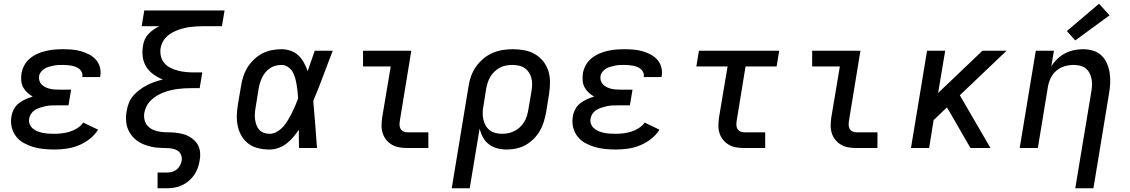

<svg xmlns="http://www.w3.org/2000/svg" viewBox="-20 -791 6040 1026"><path d="M270 8Q241 8 212 5Q183 2 156.5 -6Q130 -14 106 -27.5Q82 -41 65.5 -62.5Q49 -84 42.5 -111.5Q36 -139 41 -168Q44 -188 54 -207Q64 -226 80.5 -239Q97 -252 116 -260.5Q135 -269 155 -275Q139 -284 125.5 -296.5Q112 -309 103.5 -325Q95 -341 93.5 -360.5Q92 -380 95 -400Q99 -422 110.5 -443Q122 -464 141 -479.5Q160 -495 182 -504.5Q204 -514 226 -519Q248 -524 270.5 -526Q293 -528 316 -528Q340 -528 364.5 -526Q389 -524 412 -517.5Q435 -511 455.5 -500.5Q476 -490 491.5 -473Q507 -456 513.5 -433Q520 -410 516 -386Q516 -384 515.5 -382.5Q515 -381 515 -379H419Q420 -380 420 -380.5Q420 -381 420 -381Q422 -393 417.5 -404Q413 -415 404.5 -422Q396 -429 385 -433.5Q374 -438 362.5 -440Q351 -442 339.5 -443Q328 -444 316 -444Q303 -444 291 -443.5Q279 -443 267 -440.5Q255 -438 242.5 -434.5Q230 -431 219 -424.5Q208 -418 199.5 -407.5Q191 -397 189 -385Q187 -372 190.5 -360Q194 -348 202.5 -339.5Q211 -331 222 -325.5Q233 -320 245 -317Q257 -314 270 -313Q283 -312 295 -312H360L346 -228H282Q267 -228 253 -227.5Q239 -227 225 -224Q211 -221 196.5 -216.5Q182 -212 169 -204.5Q156 -197 147 -184Q138 -171 136 -157Q133 -142 138.5 -128Q144 -114 155 -104.5Q166 -95 180 -89.5Q194 -84 208.5 -81Q223 -78 238.5 -77Q254 -76 270 -76Q290 -76 311 -78.5Q332 -81 353 -87.5Q374 -94 393 -106Q412 -118 425 -136L504 -98Q486 -69 458 -47.5Q430 -26 398.5 -13.5Q367 -1 334.5 3.5Q302 8 270 8Z M822 215V131H872Q886 131 899.5 127.5Q913 124 924.5 114.5Q936 105 942.5 92Q949 79 951 66Q953 50 947.5 36.5Q942 23 930.5 15Q919 7 904.5 4Q890 1 875 0.5Q860 0 845 -0.5Q830 -1 815 -2.5Q800 -4 786 -7.5Q772 -11 758.5 -15.5Q745 -20 732 -27Q719 -34 708 -42.5Q697 -51 688 -61.5Q679 -72 672 -84Q665 -96 660.5 -110Q656 -124 654.5 -138.5Q653 -153 653.5 -168Q654 -183 657 -198Q660 -219 668.5 -240.5Q677 -262 692 -279.5Q707 -297 726 -311Q745 -325 765 -335.5Q785 -346 806.5 -353.5Q828 -361 850 -366Q823 -377 800 -393.5Q777 -410 762 -433.5Q747 -457 743 -486Q739 -515 744 -545Q746 -562 753 -578.5Q760 -595 772.5 -608.5Q785 -622 800 -632.5Q815 -643 831 -651H737L751 -735H1180L1166 -651H1066Q1049 -651 1032 -650Q1015 -649 998.5 -647Q982 -645 965 -641Q948 -637 931.5 -631Q915 -625 899 -616Q883 -607 870 -594.5Q857 -582 849 -566Q841 -550 838 -533Q835 -511 840 -490Q845 -469 858.5 -453.5Q872 -438 891 -428.5Q910 -419 931 -413.5Q952 -408 974 -406Q996 -404 1018 -404H1061L1047 -320H1004Q985 -320 966.5 -319Q948 -318 929 -315.5Q910 -313 891.5 -308.5Q873 -304 854.5 -297Q836 -290 818.5 -279.5Q801 -269 786.5 -255Q772 -241 763 -223Q754 -205 751 -187Q748 -167 753 -148Q758 -129 771 -116Q784 -103 801.5 -96Q819 -89 838.5 -86.5Q858 -84 878 -84Q898 -84 917 -82Q936 -80 955 -75.5Q974 -71 990 -62Q1006 -53 1019.5 -40Q1033 -27 1040.5 -10.5Q1048 6 1049.5 26Q1051 46 1047 66Q1044 86 1037 106Q1030 126 1018 143.5Q1006 161 989 175.5Q972 190 952.5 199Q933 208 912.5 211.5Q892 215 872 215Z M1421 8Q1391 8 1362 1.5Q1333 -5 1310.5 -21Q1288 -37 1273 -61Q1258 -85 1251.5 -113Q1245 -141 1245.5 -171Q1246 -201 1251 -231L1268 -331Q1272 -357 1280 -382Q1288 -407 1302.5 -430.5Q1317 -454 1337.5 -473.5Q1358 -493 1382 -505.5Q1406 -518 1432.5 -523Q1459 -528 1484 -528Q1510 -528 1534 -519.5Q1558 -511 1575.5 -494Q1593 -477 1604.5 -455.5Q1616 -434 1624 -411Q1634 -438 1643 -465.5Q1652 -493 1662 -520H1758Q1732 -453 1707 -385.5Q1682 -318 1654 -252Q1660 -189 1664.5 -126Q1669 -63 1674 0H1578Q1577 -24 1577 -48.5Q1577 -73 1577 -98Q1563 -77 1546.5 -57.5Q1530 -38 1510 -23Q1490 -8 1467 0Q1444 8 1421 8ZM1421 -76Q1441 -76 1460 -87Q1479 -98 1493.5 -114.5Q1508 -131 1519 -149.5Q1530 -168 1539.5 -187Q1549 -206 1557.5 -225.5Q1566 -245 1573 -265Q1572 -284 1570 -302.5Q1568 -321 1565 -339Q1562 -357 1557 -375Q1552 -393 1543 -408Q1534 -423 1518.5 -433.5Q1503 -444 1484 -444Q1469 -444 1453 -440Q1437 -436 1423.5 -427Q1410 -418 1399 -405Q1388 -392 1381 -377.5Q1374 -363 1369.5 -348Q1365 -333 1362 -317L1346 -217Q1343 -201 1342 -185Q1341 -169 1343 -153.5Q1345 -138 1350 -123.5Q1355 -109 1365 -98Q1375 -87 1389.5 -81.5Q1404 -76 1421 -76Z M2157 0Q2135 0 2114 -3.5Q2093 -7 2075.5 -17Q2058 -27 2045 -42.5Q2032 -58 2025.5 -77.5Q2019 -97 2019 -118.5Q2019 -140 2022 -162L2068 -436H1920V-520H2178L2117 -148Q2115 -136 2115 -124.5Q2115 -113 2120 -103.5Q2125 -94 2135 -89Q2145 -84 2157 -84H2269V0Z M2394 215 2484 -331Q2488 -358 2497.5 -384.5Q2507 -411 2523.5 -434.5Q2540 -458 2562.5 -477Q2585 -496 2611 -507.5Q2637 -519 2664.5 -523.5Q2692 -528 2719 -528Q2751 -528 2781.5 -522.5Q2812 -517 2838 -502Q2864 -487 2882.5 -464Q2901 -441 2910 -412.5Q2919 -384 2919 -352.5Q2919 -321 2914 -289L2898 -189Q2893 -164 2885.5 -139Q2878 -114 2864.5 -91Q2851 -68 2831.5 -48.5Q2812 -29 2788.5 -16Q2765 -3 2739.5 2.5Q2714 8 2689 8Q2662 8 2637 1.5Q2612 -5 2592.5 -20Q2573 -35 2561 -57Q2549 -79 2543 -104L2490 215ZM2664 -76Q2681 -76 2697.5 -79.5Q2714 -83 2729.5 -91Q2745 -99 2758.5 -111.5Q2772 -124 2781 -139Q2790 -154 2795 -170Q2800 -186 2803 -203L2820 -303Q2823 -321 2823.5 -338.5Q2824 -356 2820 -372.5Q2816 -389 2807 -403Q2798 -417 2784.5 -426.5Q2771 -436 2753.5 -440Q2736 -444 2719 -444Q2718 -444 2718 -444Q2718 -444 2718 -444Q2702 -444 2685 -441Q2668 -438 2652.5 -430Q2637 -422 2623.5 -409.5Q2610 -397 2601 -382Q2592 -367 2586.5 -350.5Q2581 -334 2578 -317L2564 -228Q2560 -209 2559.5 -190.5Q2559 -172 2562.5 -154.5Q2566 -137 2574.5 -121.5Q2583 -106 2596.5 -95.5Q2610 -85 2627.5 -80.5Q2645 -76 2664 -76Z M3270 8Q3241 8 3212 5Q3183 2 3156.5 -6Q3130 -14 3106 -27.5Q3082 -41 3065.5 -62.5Q3049 -84 3042.5 -111.5Q3036 -139 3041 -168Q3044 -188 3054 -207Q3064 -226 3080.5 -239Q3097 -252 3116 -260.5Q3135 -269 3155 -275Q3139 -284 3125.5 -296.5Q3112 -309 3103.5 -325Q3095 -341 3093.5 -360.5Q3092 -380 3095 -400Q3099 -422 3110.5 -443Q3122 -464 3141 -479.5Q3160 -495 3182 -504.5Q3204 -514 3226 -519Q3248 -524 3270.5 -526Q3293 -528 3316 -528Q3340 -528 3364.5 -526Q3389 -524 3412 -517.5Q3435 -511 3455.5 -500.5Q3476 -490 3491.5 -473Q3507 -456 3513.5 -433Q3520 -410 3516 -386Q3516 -384 3515.5 -382.5Q3515 -381 3515 -379H3419Q3420 -380 3420 -380.5Q3420 -381 3420 -381Q3422 -393 3417.5 -404Q3413 -415 3404.5 -422Q3396 -429 3385 -433.5Q3374 -438 3362.5 -440Q3351 -442 3339.5 -443Q3328 -444 3316 -444Q3303 -444 3291 -443.5Q3279 -443 3267 -440.5Q3255 -438 3242.5 -434.5Q3230 -431 3219 -424.5Q3208 -418 3199.5 -407.5Q3191 -397 3189 -385Q3187 -372 3190.5 -360Q3194 -348 3202.5 -339.5Q3211 -331 3222 -325.5Q3233 -320 3245 -317Q3257 -314 3270 -313Q3283 -312 3295 -312H3360L3346 -228H3282Q3267 -228 3253 -227.5Q3239 -227 3225 -224Q3211 -221 3196.5 -216.5Q3182 -212 3169 -204.5Q3156 -197 3147 -184Q3138 -171 3136 -157Q3133 -142 3138.5 -128Q3144 -114 3155 -104.5Q3166 -95 3180 -89.5Q3194 -84 3208.5 -81Q3223 -78 3238.5 -77Q3254 -76 3270 -76Q3290 -76 3311 -78.5Q3332 -81 3353 -87.5Q3374 -94 3393 -106Q3412 -118 3425 -136L3504 -98Q3486 -69 3458 -47.5Q3430 -26 3398.5 -13.5Q3367 -1 3334.5 3.5Q3302 8 3270 8Z M3957 0Q3935 0 3914 -3.5Q3893 -7 3875.5 -17Q3858 -27 3845 -42.5Q3832 -58 3825.5 -77.5Q3819 -97 3819 -118.5Q3819 -140 3822 -162L3868 -436H3701L3715 -520H4144L4130 -436H3964L3917 -148Q3915 -136 3915 -124.5Q3915 -113 3920 -103.5Q3925 -94 3935 -89Q3945 -84 3957 -84H4069V0Z M4557 0Q4535 0 4514 -3.5Q4493 -7 4475.5 -17Q4458 -27 4445 -42.5Q4432 -58 4425.5 -77.5Q4419 -97 4419 -118.5Q4419 -140 4422 -162L4468 -436H4320V-520H4578L4517 -148Q4515 -136 4515 -124.5Q4515 -113 4520 -103.5Q4525 -94 4535 -89Q4545 -84 4557 -84H4669V0Z M4848 0 4934 -520H5031L4993 -294L5230 -520H5359L5109 -282L5273 0H5166L5058 -187L5040 -217L4969 -149L4945 0Z M5726 215 5812 -303Q5815 -320 5815.5 -337.5Q5816 -355 5812.5 -371.5Q5809 -388 5801 -402.5Q5793 -417 5780.5 -426.5Q5768 -436 5751 -440Q5734 -444 5717 -444Q5693 -444 5669 -437Q5645 -430 5625.5 -413.5Q5606 -397 5595 -374.5Q5584 -352 5580 -328L5526 0H5429L5515 -520H5612L5598 -437Q5612 -459 5631 -477Q5650 -495 5672.5 -506.5Q5695 -518 5719.5 -523Q5744 -528 5767 -528Q5796 -528 5822 -520Q5848 -512 5866.5 -494Q5885 -476 5895.5 -451.5Q5906 -427 5910 -400Q5914 -373 5912.5 -345Q5911 -317 5906 -289L5823 215ZM5726 -575 5681 -625 5853 -771 5909 -709Z"/></svg>

Font: Iosevka SS04 Medium Extended
Style: Italic
Weight: 500
Width: 7
Italic angle: -9°
Monospace: yes
Designer: Belleve Invis
Foundry: Belleve Invis
Version: Version 19.0.0; ttfautohint (v1.8.4)